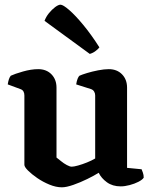

<svg xmlns="http://www.w3.org/2000/svg" viewBox="-20 -795 651 819"><path d="M244 4Q219 4 191 -7.5Q163 -19 139 -35.5Q115 -52 99.5 -67.5Q84 -83 84 -92V-388Q84 -398 80 -405Q76 -412 67 -415L13 -435Q15 -448 18 -457Q21 -466 26 -472Q43 -480 78 -490Q113 -500 143 -500Q178 -500 199.5 -478Q221 -456 221 -421V-123Q229 -117 240.5 -107.5Q252 -98 265 -91Q278 -84 286 -84Q295 -84 313 -89Q331 -94 351 -102Q371 -110 386 -119V-388Q386 -397 381.5 -404.5Q377 -412 368 -415L305 -435Q307 -449 311 -459Q315 -469 319 -472Q330 -477 351.5 -483.5Q373 -490 398.5 -495Q424 -500 444 -500Q479 -500 500.5 -478Q522 -456 522 -421V-79L584 -73Q586 -68 589.5 -58.5Q593 -49 593 -37Q587 -28 570.5 -19.5Q554 -11 533 -5.5Q512 0 495 0Q460 0 436 -17.5Q412 -35 401 -58Q382 -46 352.5 -31.5Q323 -17 293 -6.5Q263 4 244 4ZM363 -565 170 -706Q176 -723 188.5 -738.5Q201 -754 215 -764.5Q229 -775 238 -775Q249 -775 275 -752.5Q301 -730 335 -689Q369 -648 404 -593Q400 -587 388.5 -578Q377 -569 363 -565Z"/></svg>

Font: Texturina 12pt
Style: Bold
Weight: 700
Designer: Guillermo Torres Carreño
Foundry: Omnibus-Type
Version: Version 1.002